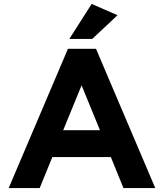

<svg xmlns="http://www.w3.org/2000/svg" viewBox="-20 -952 830 972"><path d="M324 -705 24 0H181L245 -157H541L605 0H766L466 -705ZM486 -293H300L393 -520ZM444 -932 331 -755H447L575 -875Z"/></svg>

Font: Mission
Style: Bold
Weight: 700
Version: Version 1.000;FEAKit 1.0